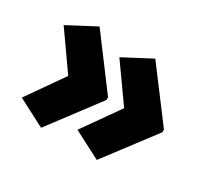

<svg xmlns="http://www.w3.org/2000/svg" viewBox="-105 -676 847 791"><g transform="rotate(30 318.5 -281.0)"><path d="M606 -274 429 -40 298 -108 420 -281 298 -453 429 -522 606 -287ZM340 -274 164 -40 33 -108 154 -281 33 -453 164 -522 340 -287Z"/></g></svg>

Font: Noto Sans Myanmar SemiCondensed Black
Style: Regular
Weight: 900
Width: 4
Designer: Monotype Design Team
Foundry: Monotype Imaging Inc.
Version: Version 2.107; ttfautohint (v1.8.4.7-5d5b)